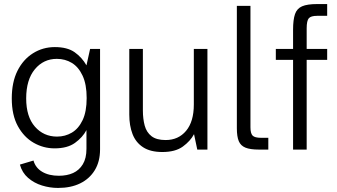

<svg xmlns="http://www.w3.org/2000/svg" viewBox="-20 -737 1661 946"><path d="M266 189Q226 189 187 177Q148 165 118.5 139.5Q89 114 78 74L145 54Q155 90 188 109.5Q221 129 270 129Q310 129 340 115.5Q370 102 388 72.5Q406 43 406 -4V-96Q387 -60 349.5 -33Q312 -6 249 -6Q194 -6 146 -33.5Q98 -61 68 -115.5Q38 -170 38 -252Q38 -332 66 -388Q94 -444 142.5 -474.5Q191 -505 250 -505Q312 -505 348 -479.5Q384 -454 406 -415L424 -496H473V-1Q473 59 447 101.5Q421 144 375 166.5Q329 189 266 189ZM261 -64Q301 -64 334 -83.5Q367 -103 387 -145Q407 -187 407 -254Q407 -321 387 -364Q367 -407 334 -427Q301 -447 260 -447Q194 -447 151.5 -395.5Q109 -344 109 -252Q109 -162 152 -113Q195 -64 261 -64Z M780 12Q721 12 685 -11.5Q649 -35 633 -76.5Q617 -118 617 -172V-496H684V-193Q684 -151 693 -118Q702 -85 726.5 -66Q751 -47 796 -47Q859 -47 897 -92.5Q935 -138 935 -222V-496H1002V0H952L936 -76Q918 -42 881 -15Q844 12 780 12Z M1255 0Q1213 0 1189.5 -9.5Q1166 -19 1156.5 -41.5Q1147 -64 1147 -105V-708H1214V-110Q1214 -80 1224.5 -69Q1235 -58 1267 -58H1302V0Z M1424 0V-442H1339V-496H1424V-591Q1424 -640 1433.5 -667.5Q1443 -695 1468.5 -706Q1494 -717 1543 -717H1592V-659H1542Q1512 -659 1501.5 -647Q1491 -635 1491 -597V-496H1592V-442H1491V0Z"/></svg>

Font: Atkinson Hyperlegible Next Light
Style: Regular
Weight: 300
Designer: Elliott Scott, Megan Eiswerth, Linus Boman, Theodore Petrosky, Letters from Sweden
Foundry: Applied Design Works, Letters from Sweden
Version: Version 2.001